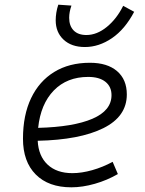

<svg xmlns="http://www.w3.org/2000/svg" viewBox="-20 -798 626 828"><path d="M292 -51.3Q332 -51.3 377.7 -64.2Q423.3 -77.1 465.8 -100.1L488.3 -47.4Q441.9 -20.5 388.9 -5.4Q335.9 9.8 287.6 9.8Q189 9.8 134 -45.7Q79.1 -101.1 79.1 -199.7Q79.1 -301.3 114 -374.5Q148.9 -447.8 213.6 -487.5Q278.3 -527.3 367.7 -527.3Q442.9 -527.3 484.9 -491.2Q526.9 -455.1 526.9 -390.6Q526.9 -295.4 425.3 -245.1Q323.7 -194.8 142.6 -190.9Q146 -125 185.3 -88.1Q224.6 -51.3 292 -51.3ZM144.5 -246.6Q296.4 -250.5 378.7 -285.9Q460.9 -321.3 460.9 -387.7Q460.9 -424.3 434.6 -445.3Q408.2 -466.3 360.4 -466.3Q269 -466.3 212.2 -408Q155.3 -349.6 144.5 -246.6ZM346.2 -595.2Q288.1 -595.2 254.2 -627Q220.2 -658.7 220.2 -710.4Q220.2 -726.1 222.9 -743.4Q225.6 -760.7 231.4 -777.8L288.1 -773.9Q278.3 -746.1 278.3 -721.2Q278.3 -686.5 297.6 -666.7Q316.9 -647 352.5 -647Q397.9 -647 440.7 -681.9Q483.4 -716.8 511.2 -772.9L558.6 -747.1Q519 -671.9 462.9 -633.5Q406.7 -595.2 346.2 -595.2Z"/></svg>

Font: Cascadia Mono Light
Style: Italic
Weight: 300
Italic angle: -10°
Monospace: yes
Designer: Aaron Bell
Foundry: Saja Typeworks
Version: Version 2404.023; ttfautohint (v1.8.4)